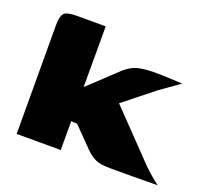

<svg xmlns="http://www.w3.org/2000/svg" viewBox="-94 -621 803 737"><g transform="rotate(20 308.0 -252.0)"><path d="M40 0 39 -444Q39 -480 50 -492.5Q61 -505 101 -505H220V-257L337 -367Q359 -386 382 -394Q405 -402 452 -403Q488 -403 517.5 -401.5Q547 -400 571 -399Q566 -395 551.5 -385Q537 -375 521 -363.5Q505 -352 492 -343L369 -245L550 -57Q567 -40 584 -25.5Q601 -11 616 0Q565 1 514.5 1Q464 1 424 1Q382 1 362.5 -8Q343 -17 323 -36L245 -116L220 -118V0Z"/></g></svg>

Font: Genos Thin ExtraBold
Style: Regular
Weight: 800
Version: Version 1.010